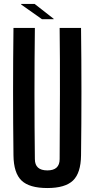

<svg xmlns="http://www.w3.org/2000/svg" viewBox="-20 -941 477 969"><path d="M219 8Q128 8 88.5 -30Q49 -68 48 -157Q44 -478 48 -800H156Q154 -640 154 -469Q154 -298 156 -138Q156 -81 219 -81Q281 -81 281 -138Q282 -298 282.5 -469Q283 -640 281 -800H389Q393 -478 389 -157Q388 -68 348.5 -30Q309 8 219 8ZM87 -918V-921H155L251 -846V-844H192Z"/></svg>

Font: Big Shoulders Display
Style: Bold
Weight: 700
Designer: Patric King
Foundry: XO Type Co
Version: Version 1.000; ttfautohint (v1.8.2)